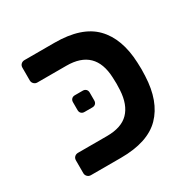

<svg xmlns="http://www.w3.org/2000/svg" viewBox="-133 -698 818 825"><g transform="rotate(-30 276.0 -285.5)"><path d="M66 0ZM66 -24V-87Q66 -98 73 -104.5Q80 -111 90 -111H234Q306 -111 341.5 -147.5Q377 -184 381 -254Q382 -267 382 -286Q382 -305 381 -317Q375 -460 234 -460H90Q80 -460 73 -467Q66 -474 66 -484V-547Q66 -558 73 -564.5Q80 -571 90 -571H239Q373 -571 436.5 -506Q500 -441 505 -319Q506 -306 506 -286Q506 -265 505 -252Q500 -130 436.5 -65Q373 0 239 0H90Q80 0 73 -7Q66 -14 66 -24ZM180 -271V-310Q180 -320 186 -326Q192 -332 202 -332H241Q251 -332 257 -326Q263 -320 263 -310V-271Q263 -261 257 -255Q251 -249 241 -249H202Q192 -249 186 -255Q180 -261 180 -271Z"/></g></svg>

Font: Hezaedrus Medium
Style: Regular
Weight: 500
Designer: Hubert & Fischer
Foundry: Hubert & Fischer
Version: Version 1.10;September 3, 2019;FontCreator 11.5.0.2425 64-bi